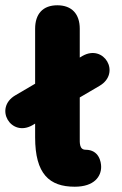

<svg xmlns="http://www.w3.org/2000/svg" viewBox="-41 -699 463 727"><path d="M342 -67C342 -86 334 -132 283 -132C259 -132 261 -159 261 -177V-330L336 -374C418 -422 353 -534 271 -487L261 -481V-590C261 -646 231 -679 176 -679C121 -679 92 -646 92 -590V-382L17 -338C-65 -290 0 -178 82 -225L92 -231V-179C92 -40 146 8 242 8C316 8 342 -31 342 -67Z"/></svg>

Font: SN Pro Heavy
Style: Regular
Weight: 800
Designer: Tobias Whetton
Foundry: Supernotes
Version: Version 1.001;Glyphs 3.2 (3249)